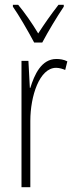

<svg xmlns="http://www.w3.org/2000/svg" viewBox="-20 -784 311 804"><path d="M123 -606H157C182 -653 218 -713 247 -756V-764H225C191 -720 168 -687 140 -644C115 -686 82 -733 56 -764H34V-756C58 -722 97 -655 123 -606ZM216 -537C153 -537 124 -471 107 -416H105L99 -529H70V0H107V-278C107 -381 145 -500 215 -500C229 -500 244 -495 253 -491L262 -527C247 -535 230 -537 216 -537Z"/></svg>

Font: Noto Sans Myanmar ExtraCondensed ExtraLight
Style: Regular
Weight: 200
Width: 2
Designer: Monotype Design Team
Foundry: Monotype Imaging Inc.
Version: Version 2.107